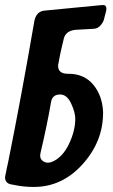

<svg xmlns="http://www.w3.org/2000/svg" viewBox="-55 -743 446 760"><path d="M213 -451H216Q278 -451 314 -408Q350 -365 353 -300V-296Q353 -183 272 -93Q191 -3 79 -3Q40 -3 6 -10L-10 -13Q-35 -17 -35 -42Q-35 -45 -33 -53Q-32 -57 -30.5 -63.5Q-29 -70 -29 -73L-23 -100Q30 -363 81 -660Q89 -698 121 -701Q190 -708 349 -723H354Q366 -723 366 -709Q366 -703 365 -699Q359 -675 356 -664.5Q353 -654 342.5 -642Q332 -630 316 -629L244 -625Q204 -621 197 -588Q196 -584 194.5 -577Q193 -570 192 -567Q190 -559 186 -541Q184 -533 182.5 -524.5Q181 -516 179 -506Q177 -496 176 -491L177 -493Q175 -489 175 -483Q175 -451 213 -451ZM105 -136 106 -138Q104 -134 104 -127Q104 -114 113.5 -106.5Q123 -99 134 -99Q142 -99 150 -102Q192 -119 217.5 -172Q243 -225 243 -273Q243 -298 226.5 -333.5Q210 -369 183 -369Q152 -369 147 -339Q133 -255 105 -136ZM151 -103 150 -102H149Z"/></svg>

Font: Bangerz Fix
Style: Regular
Weight: 400
Designer: vernon adams
Foundry: Vernon Adams
Version: Version 2.10;December 28, 2023;FontCreator 13.0.0.2683 64-bi